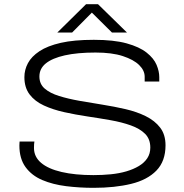

<svg xmlns="http://www.w3.org/2000/svg" viewBox="-20 -889 884 921"><path d="M429 12Q361 12 297 4Q233 -4 182.5 -25.5Q132 -47 102.5 -87.5Q73 -128 73 -191Q73 -198 73.5 -203Q74 -208 74 -210H145Q144 -204 143.5 -197Q143 -190 143 -179Q143 -137 177 -108Q211 -79 275.5 -64Q340 -49 428 -49Q471 -49 511.5 -53Q552 -57 586 -67Q620 -77 646 -92.5Q672 -108 686.5 -130Q701 -152 701 -181Q701 -222 676 -247Q651 -272 607.5 -287.5Q564 -303 510 -312.5Q456 -322 399 -330.5Q342 -339 288 -351Q234 -363 190.5 -383Q147 -403 122 -436Q97 -469 97 -519Q97 -554 114 -586Q131 -618 169.5 -643.5Q208 -669 271.5 -683.5Q335 -698 430 -698Q526 -698 587.5 -681Q649 -664 683.5 -636.5Q718 -609 731 -578Q744 -547 744 -519V-498H674V-521Q674 -551 647.5 -577Q621 -603 569 -620Q517 -637 438 -637Q351 -637 291 -623.5Q231 -610 200 -585Q169 -560 169 -522Q169 -486 194.5 -464Q220 -442 263.5 -428.5Q307 -415 360.5 -405.5Q414 -396 471 -387Q528 -378 582 -365.5Q636 -353 679.5 -331.5Q723 -310 748.5 -276.5Q774 -243 774 -192Q774 -116 730.5 -71Q687 -26 609 -7Q531 12 429 12ZM255 -733 393 -869H450L589 -733H517L406 -843H435L326 -733Z"/></svg>

Font: Archivo Expanded ExtraLight
Style: Regular
Weight: 250
Width: 7
Designer: Hector Gatti
Foundry: Omnibus-Type
Version: Version 2.001